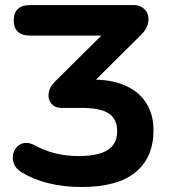

<svg xmlns="http://www.w3.org/2000/svg" viewBox="-20 -725 673 755"><path d="M66.5 -46.7Q32.6 -66.3 30.6 -100.8Q28.7 -135.3 54.4 -153.8Q80 -172.4 116.5 -153.8Q154.9 -132.4 198 -121.9Q241.2 -111.3 288.7 -111.3Q366.6 -111.3 403.7 -135.4Q440.8 -159.4 440.8 -208.5Q440.8 -256.6 408.2 -278.6Q375.6 -300.7 299.7 -300.7H221.7Q196 -300.7 182 -317.5Q168 -334.3 171.2 -358.3Q174.4 -382.3 194.8 -402.7L412.2 -618.3V-585.1H96.9Q66.4 -585.1 50.1 -600.3Q33.9 -615.6 33.9 -645Q33.9 -674.3 50.2 -689.7Q66.6 -705 96.9 -705H505.1Q534.6 -705 550.8 -685.9Q567 -666.9 563 -639Q559 -611.1 534 -587.3L321.8 -376.5L289.5 -411.9H346.3Q421 -411.9 474.4 -387.7Q527.8 -363.5 555.7 -318.9Q583.6 -274.3 583.6 -212.7Q583.6 -105.8 512.9 -47.7Q442.2 10.4 300.9 10.4Q231.2 10.4 171.4 -4.3Q111.7 -18.9 66.5 -46.7Z"/></svg>

Font: SN Pro Thin
Style: Regular
Weight: 200
Designer: Tobias Whetton
Foundry: Supernotes
Version: Version 1.003;Glyphs 3.3 (3324)